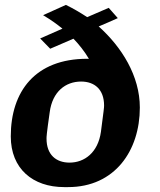

<svg xmlns="http://www.w3.org/2000/svg" viewBox="-20 -754 654 784"><path d="M144 -597 185 -555 280 -596C302 -573 324 -546 343 -514H336C124 -514 24 -381 24 -197C24 -65 114 10 242 10H258C449 10 551 -139 551 -315C551 -444 477 -562 383 -646C410 -657 436 -669 461 -680L424 -722L336 -684C307 -703 278 -720 249 -734L156 -692C191 -671 210 -657 235 -637ZM392 -215C380 -131 325 -90 264 -90C209 -90 170 -122 170 -188C170 -196 170 -205 183 -296C194 -380 248 -421 311 -421C366 -421 405 -389 405 -323C405 -315 404 -306 392 -215Z"/></svg>

Font: Chivo
Style: Bold Italic
Weight: 700
Italic angle: -8°
Designer: Hector Gatti
Foundry: Omnibus-Type
Version: Version 1.003;PS 001.003;hotconv 1.0.70;makeotf.lib2.5.58329